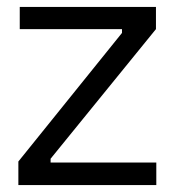

<svg xmlns="http://www.w3.org/2000/svg" viewBox="-20 -534 504 554"><path d="M33 0V-68L332 -439V-450H37V-514H430V-450L126 -76V-65H431V0Z"/></svg>

Font: Bricolage Grotesque 36pt Light
Style: Regular
Weight: 300
Designer: Mathieu Triay
Foundry: Atelier Triay
Version: Version 1.001;gftools[0.9.33.dev8+g029e19f]